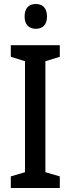

<svg xmlns="http://www.w3.org/2000/svg" viewBox="-20 -940 353 960"><path d="M159 -920C124 -920 103 -899 103 -857C103 -817 125 -796 159 -796C194 -796 215 -817 215 -857C215 -899 194 -920 159 -920ZM279 0V-58L207 -79V-634L279 -656V-714H34V-656L105 -634V-79L34 -58V0Z"/></svg>

Font: Noto Sans Armenian Condensed Medium
Style: Regular
Weight: 500
Width: 3
Designer: Monotype Design Team
Foundry: Monotype Imaging Inc.
Version: Version 2.008